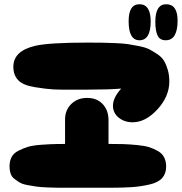

<svg xmlns="http://www.w3.org/2000/svg" viewBox="-20 -896 858 906"><path d="M606 -319Q667 -319 723 -380Q779 -441 779 -512Q779 -541 772 -565.5Q765 -590 754.5 -608Q744 -626 724 -639.5Q704 -653 686 -662.5Q668 -672 638 -678Q608 -684 585.5 -687.5Q563 -691 525.5 -692.5Q488 -694 463.5 -694.5Q439 -695 397 -695Q212 -695 147 -680Q43 -656 43 -581Q43 -542 65.5 -518Q88 -494 142.5 -485Q197 -476 232.5 -474Q268 -472 347 -473Q376 -473 390 -473Q495 -473 552 -478Q513 -435 513 -397Q513 -363 540 -341Q567 -319 606 -319ZM325 -10H492Q561 -10 603 -13Q645 -16 686 -25.5Q727 -35 745.5 -56Q764 -77 764 -110Q764 -134 755 -152.5Q746 -171 726.5 -182.5Q707 -194 685.5 -201Q664 -208 628 -211.5Q592 -215 561 -216Q530 -217 482 -217H338Q281 -217 250 -216.5Q219 -216 176.5 -213Q134 -210 111.5 -203Q89 -196 66.5 -184.5Q44 -173 34.5 -154.5Q25 -136 25 -110Q25 -92 30 -77Q35 -62 48 -52Q61 -42 73.5 -34.5Q86 -27 110.5 -22.5Q135 -18 152.5 -15.5Q170 -13 204 -11.5Q238 -10 258.5 -10Q279 -10 320 -10Q323 -10 325 -10ZM386 -79Q429 -79 460.5 -93Q492 -107 492 -132V-329Q492 -376 464.5 -405Q437 -434 391 -434Q346 -434 316.5 -405.5Q287 -377 287 -332V-128Q287 -105 316.5 -92Q346 -79 386 -79ZM762 -706Q818 -706 818 -799Q818 -876 764 -876Q713 -876 713 -793Q713 -751 723.5 -728.5Q734 -706 762 -706ZM638 -706Q691 -706 691 -795Q691 -876 638 -876Q587 -876 587 -796Q587 -706 638 -706Z"/></svg>

Font: Cherry Bomb
Style: Regular
Weight: 400
Designer: satsuyako
Foundry: satsuyako
Version: Version 4.0